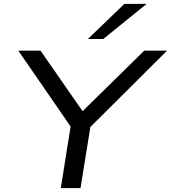

<svg xmlns="http://www.w3.org/2000/svg" viewBox="-20 -965 877 985"><path d="M292 0 349 -359 358 -293 74 -705H188L404 -394H403L720 -705H837L423 -293L451 -359L393 0ZM431 -765 618 -945H732L510 -765Z"/></svg>

Font: Nunito Sans 7pt Expanded
Style: Italic
Weight: 400
Width: 7
Italic angle: -9°
Designer: Vernon Adams
Foundry: Vernon Adams
Version: Version 3.101;gftools[0.9.27]